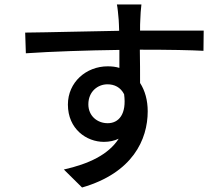

<svg xmlns="http://www.w3.org/2000/svg" viewBox="-20 -780 996 854"><path d="M373 -316C373 -373 415 -405 458 -405C489 -405 516 -392 532 -361C544 -272 508 -232 459 -232C413 -232 373 -264 373 -316ZM886 -644H603C603 -663 603 -680 604 -691C604 -705 607 -748 609 -760H500C503 -747 506 -715 508 -691C509 -681 509 -663 510 -643C375 -641 199 -636 92 -635L95 -543C212 -551 367 -556 511 -558V-478C495 -483 478 -485 459 -485C363 -485 282 -414 282 -315C282 -206 365 -149 442 -149C467 -149 489 -154 508 -163C462 -92 375 -51 264 -26L345 54C570 -11 637 -159 637 -285C637 -334 625 -377 603 -411C603 -453 603 -509 602 -559C740 -559 829 -557 885 -554Z"/></svg>

Font: Kinto Sans Med
Style: Regular
Weight: 500
Designer: Authors: Ryoko NISHIZUKA  (kana & ideographs); Paul D. Hunt (Latin, Greek & Cyrillic); Wenlong ZHANG  (bopomofo); Sandol
Foundry: Adobe Systems Incorporated, ookami Inc.
Version: Version 0.001